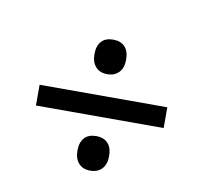

<svg xmlns="http://www.w3.org/2000/svg" viewBox="-64 -693 721 668"><g transform="rotate(10 296.0 -358.5)"><path d="M295.4 -558.1Q322.3 -558.1 336.9 -542.5Q351.6 -526.9 351.6 -497.1Q351.6 -467.8 336.4 -451.9Q321.3 -436 295.4 -436Q269 -436 254.4 -452.4Q239.7 -468.8 239.7 -497.1Q239.7 -526.9 254.2 -542.5Q268.6 -558.1 295.4 -558.1ZM70.3 -285.6V-358.9H521.5V-285.6ZM295.4 -217.3Q322.3 -217.3 336.9 -201.7Q351.6 -186 351.6 -156.2Q351.6 -127 336.4 -111.1Q321.3 -95.2 295.4 -95.2Q269 -95.2 254.4 -111.6Q239.7 -127.9 239.7 -156.2Q239.7 -186 254.2 -201.7Q268.6 -217.3 295.4 -217.3ZM268.6 -622.1Z"/></g></svg>

Font: Noto Sans Bengali UI
Style: Regular
Weight: 400
Designer: Monotype Design Team
Foundry: Monotype Imaging Inc.
Version: Version 1.03 uh